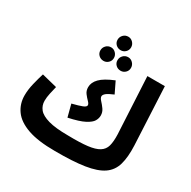

<svg xmlns="http://www.w3.org/2000/svg" viewBox="-197 -1092 1296 1304"><g transform="rotate(30 450.5 -440.0)"><path d="M399 21Q266 21 185.5 -7.5Q105 -36 68.5 -87Q32 -138 32 -204Q32 -249 44.5 -300Q57 -351 69 -389L189 -359Q182 -331 175 -299Q168 -267 168 -240Q168 -203 190.5 -175Q213 -147 269.5 -131Q326 -115 425 -115Q519 -113 576.5 -120Q634 -127 664.5 -146Q695 -165 704.5 -199.5Q714 -234 712 -290L689 -734H826L848 -282Q852 -192 835 -132.5Q818 -73 769 -39.5Q720 -6 630 8Q540 22 399 21ZM360 -218 335 -314Q387 -327 412.5 -337Q438 -347 438 -360Q438 -371 423 -386Q408 -401 393 -420.5Q378 -440 378 -468Q378 -505 409.5 -537.5Q441 -570 517 -601L559 -514Q518 -497 502.5 -484Q487 -471 487 -459Q487 -446 502.5 -429.5Q518 -413 533.5 -391.5Q549 -370 549 -343Q549 -321 536.5 -299.5Q524 -278 484 -257Q444 -236 360 -218ZM444 -795Q421 -795 405.5 -810Q390 -825 390 -847Q390 -869 405.5 -885Q421 -901 444 -901Q465 -901 480.5 -885Q496 -869 496 -847Q496 -825 480.5 -810Q465 -795 444 -795ZM379 -674Q356 -674 340.5 -689Q325 -704 325 -726Q325 -748 340.5 -764Q356 -780 379 -780Q400 -780 415.5 -764Q431 -748 431 -726Q431 -704 415.5 -689Q400 -674 379 -674ZM513 -674Q490 -674 474.5 -689Q459 -704 459 -726Q459 -748 474.5 -764Q490 -780 513 -780Q534 -780 549.5 -764Q565 -748 565 -726Q565 -704 549.5 -689Q534 -674 513 -674Z"/></g></svg>

Font: Noto Sans Arabic SemCond
Style: Bold
Weight: 700
Width: 4
Designer: Monotype Design Team, Nadine Chahine, Nizar Qandah and Khaled Hosny
Foundry: Monotype Imaging Inc.
Version: Version 2.012; ttfautohint (v1.8.4.7-5d5b)